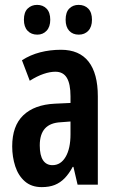

<svg xmlns="http://www.w3.org/2000/svg" viewBox="-20 -757 486 787"><path d="M230 -553Q305 -553 343 -504.5Q381 -456 381 -362V0H298L281 -73H278Q263 -45 245 -26.5Q227 -8 204.5 1Q182 10 151 10Q109 10 82 -13.5Q55 -37 42.5 -75.5Q30 -114 30 -157Q30 -241 75.5 -284.5Q121 -328 205 -332L269 -335V-362Q269 -413 254 -438Q239 -463 207 -463Q185 -463 158.5 -454Q132 -445 102 -426L70 -510Q104 -532 144.5 -542.5Q185 -553 230 -553ZM230 -256Q186 -254 164.5 -230.5Q143 -207 143 -161Q143 -120 156.5 -100Q170 -80 195 -80Q229 -80 249 -114Q269 -148 269 -207V-259ZM78 -676Q78 -707 93.5 -722Q109 -737 132 -737Q156 -737 171 -721.5Q186 -706 186 -676Q186 -647 171 -631Q156 -615 133 -615Q108 -615 93 -631Q78 -647 78 -676ZM249 -676Q249 -707 264 -722Q279 -737 302 -737Q327 -737 342 -721.5Q357 -706 357 -676Q357 -647 342 -631Q327 -615 303 -615Q278 -615 263.5 -631Q249 -647 249 -676Z"/></svg>

Font: Noto Sans Display ExtraCondensed SemiBold
Style: Regular
Weight: 600
Width: 2
Designer: Monotype Design Team
Foundry: Monotype Imaging Inc.
Version: Version 2.003